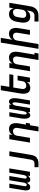

<svg xmlns="http://www.w3.org/2000/svg" viewBox="1905 -2680 990 4840"><g transform="rotate(-90 2400.0 -260.0)"><path d="M293 8Q274 8 258.5 1Q243 -6 232.5 -19Q222 -32 217.5 -49Q213 -66 211 -83Q205 -66 194.5 -49.5Q184 -33 170 -19.5Q156 -6 137.5 1Q119 8 101 8Q83 8 67.5 1.5Q52 -5 42 -18Q32 -31 26.5 -47.5Q21 -64 20 -81Q19 -98 20 -116Q21 -134 24 -152L85 -520H191L127 -134Q125 -125 125.5 -115.5Q126 -106 130.5 -98Q135 -90 142.5 -85.5Q150 -81 160 -81Q169 -81 178 -86Q187 -91 192.5 -98.5Q198 -106 202.5 -115Q207 -124 210 -133Q213 -142 215 -151Q217 -160 219 -169L277 -520H383L319 -134Q317 -125 317.5 -115.5Q318 -106 322.5 -98Q327 -90 334.5 -85.5Q342 -81 352 -81Q361 -81 369.5 -86Q378 -91 384 -98.5Q390 -106 394 -115Q398 -124 401 -133Q404 -142 406.5 -151Q409 -160 411 -169L469 -520H575L489 0H383L393 -60Q384 -46 374 -33.5Q364 -21 351.5 -11Q339 -1 323.5 3.5Q308 8 293 8Z M605 215V114H706Q723 114 740 107Q757 100 769 86Q781 72 787 55Q793 38 796 21L886 -520H1006L914 37Q910 61 902 85Q894 109 880 130.5Q866 152 845.5 169Q825 186 801.5 196.5Q778 207 754 211Q730 215 706 215Z M1627 215H1507L1593 -303Q1595 -318 1596 -333Q1597 -348 1594.5 -362Q1592 -376 1586 -388.5Q1580 -401 1569.5 -410Q1559 -419 1545 -423Q1531 -427 1516 -427Q1496 -427 1476 -421.5Q1456 -416 1439 -402.5Q1422 -389 1412.5 -369.5Q1403 -350 1399 -330L1345 0H1225L1311 -520H1431L1417 -439Q1429 -459 1445 -476.5Q1461 -494 1481 -506Q1501 -518 1523.5 -523Q1546 -528 1567 -528Q1596 -528 1622.5 -520Q1649 -512 1668.5 -494Q1688 -476 1698.5 -451.5Q1709 -427 1713.5 -399.5Q1718 -372 1716.5 -344Q1715 -316 1710 -287L1679 -101H1724L1708 0H1663Z M1915 8Q1897 8 1881 0Q1865 -8 1855.5 -22Q1846 -36 1840 -52.5Q1834 -69 1831.5 -86.5Q1829 -104 1828.5 -122.5Q1828 -141 1829 -159Q1830 -177 1832 -195.5Q1834 -214 1837 -233L1885 -520H1991L1941 -218Q1939 -209 1938 -199.5Q1937 -190 1936 -180.5Q1935 -171 1934.5 -161.5Q1934 -152 1934 -142.5Q1934 -133 1935 -124Q1936 -115 1938 -106Q1940 -97 1945 -89Q1950 -81 1959 -81Q1970 -81 1979.5 -89Q1989 -97 1995 -106.5Q2001 -116 2005 -126.5Q2009 -137 2012.5 -147.5Q2016 -158 2018 -168.5Q2020 -179 2022 -190L2077 -520H2183L2173 -463Q2180 -475 2188 -486.5Q2196 -498 2207 -507.5Q2218 -517 2231.5 -522.5Q2245 -528 2258 -528Q2276 -528 2292 -520Q2308 -512 2318 -498Q2328 -484 2333.5 -467.5Q2339 -451 2342 -433.5Q2345 -416 2345 -397.5Q2345 -379 2344 -361Q2343 -343 2341 -324.5Q2339 -306 2336 -287L2289 0H2183L2233 -302Q2234 -311 2235 -320.5Q2236 -330 2237 -339.5Q2238 -349 2239 -358.5Q2240 -368 2240 -377.5Q2240 -387 2239 -396Q2238 -405 2236 -414Q2234 -423 2228.5 -431Q2223 -439 2214 -439Q2203 -439 2194 -431Q2185 -423 2179 -413.5Q2173 -404 2168.5 -393.5Q2164 -383 2161 -372.5Q2158 -362 2155.5 -351.5Q2153 -341 2151 -330L2097 0H1991L2000 -57Q1993 -45 1985 -33.5Q1977 -22 1966 -12.5Q1955 -3 1941.5 2.5Q1928 8 1915 8Z M2606 8Q2577 8 2550.5 0Q2524 -8 2505 -26Q2486 -44 2475 -68.5Q2464 -93 2459.5 -120.5Q2455 -148 2456.5 -176Q2458 -204 2463 -233L2546 -735H2666L2631 -520H2949L2932 -419H2614L2581 -217Q2578 -202 2577 -187Q2576 -172 2579 -158Q2582 -144 2587.5 -131.5Q2593 -119 2603.5 -110Q2614 -101 2628 -97Q2642 -93 2657 -93Q2677 -93 2697.5 -98.5Q2718 -104 2734.5 -117.5Q2751 -131 2761 -150.5Q2771 -170 2774 -190L2794 -312H2914L2863 0H2743L2756 -81Q2745 -61 2728.5 -43.5Q2712 -26 2692 -14Q2672 -2 2649.5 3Q2627 8 2606 8Z M3472 215H3307L3393 -303Q3395 -318 3396 -333Q3397 -348 3394.5 -362Q3392 -376 3386 -388.5Q3380 -401 3369.5 -410Q3359 -419 3345 -423Q3331 -427 3316 -427Q3296 -427 3276 -421.5Q3256 -416 3239 -402.5Q3222 -389 3212.5 -369.5Q3203 -350 3199 -330L3145 0H3025L3111 -520H3231L3217 -439Q3229 -459 3245 -476.5Q3261 -494 3281 -506Q3301 -518 3323.5 -523Q3346 -528 3367 -528Q3396 -528 3422.5 -520Q3449 -512 3468.5 -494Q3488 -476 3498.5 -451.5Q3509 -427 3513.5 -399.5Q3518 -372 3516.5 -344Q3515 -316 3510 -287L3444 114H3489Z M3589 215 3746 -735H3866L3817 -439Q3829 -459 3845 -476.5Q3861 -494 3881 -506Q3901 -518 3923.5 -523Q3946 -528 3967 -528Q3996 -528 4022.5 -520Q4049 -512 4068.5 -494Q4088 -476 4098.5 -451.5Q4109 -427 4113.5 -399.5Q4118 -372 4116.5 -344Q4115 -316 4110 -287L4063 0H3943L3993 -303Q3995 -318 3996 -333Q3997 -348 3994.5 -362Q3992 -376 3986 -388.5Q3980 -401 3969.5 -410Q3959 -419 3945 -423Q3931 -427 3916 -427Q3896 -427 3876 -421.5Q3856 -416 3839 -402.5Q3822 -389 3812.5 -369.5Q3803 -350 3799 -330L3709 215Z M4277 215V114H4428Q4449 114 4471 105.5Q4493 97 4508 80Q4523 63 4531 41.5Q4539 20 4543 -1L4556 -82Q4544 -62 4527.5 -44Q4511 -26 4490.5 -14Q4470 -2 4447 3Q4424 8 4402 8Q4373 8 4346.5 0Q4320 -8 4300 -25.5Q4280 -43 4268.5 -67.5Q4257 -92 4252.5 -119.5Q4248 -147 4249 -175.5Q4250 -204 4255 -233L4272 -333Q4276 -357 4283 -380.5Q4290 -404 4301.5 -426.5Q4313 -449 4330 -468.5Q4347 -488 4368 -502Q4389 -516 4413.5 -522Q4438 -528 4462 -528Q4489 -528 4515.5 -521Q4542 -514 4561.5 -497.5Q4581 -481 4593.5 -457.5Q4606 -434 4610 -408L4629 -520H4749L4660 15Q4656 42 4647 68.5Q4638 95 4622 119.5Q4606 144 4584 163Q4562 182 4535.5 194Q4509 206 4481.5 210.5Q4454 215 4427 215ZM4453 -93Q4473 -93 4494 -98Q4515 -103 4532.5 -116.5Q4550 -130 4560.5 -149.5Q4571 -169 4574 -190L4591 -290Q4593 -306 4594.5 -322Q4596 -338 4593.5 -353Q4591 -368 4585 -382.5Q4579 -397 4569 -407.5Q4559 -418 4543.5 -422.5Q4528 -427 4512 -427Q4490 -427 4468 -420Q4446 -413 4429 -397Q4412 -381 4402.5 -359.5Q4393 -338 4389 -317L4373 -217Q4369 -194 4369.5 -171.5Q4370 -149 4380.5 -130.5Q4391 -112 4410.5 -102.5Q4430 -93 4453 -93Z"/></g></svg>

Font: Iosevka Extended Oblique
Style: Bold
Weight: 700
Width: 7
Italic angle: -9°
Monospace: yes
Designer: Belleve Invis
Foundry: Belleve Invis
Version: Version 32.5.0; ttfautohint (v1.8.4)